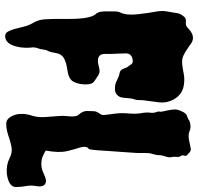

<svg xmlns="http://www.w3.org/2000/svg" viewBox="-32 -756 795 772"><g transform="rotate(90 366.0 -370.5)"><path d="M197.3 -393.6Q197.3 -366.2 225.6 -366.2Q232.4 -366.2 238.3 -367.7Q244.1 -369.1 258.3 -372.1Q272.5 -375 284.7 -366.7Q296.9 -358.4 303.2 -354.5Q309.6 -350.6 313.5 -345.7Q320.3 -336.9 319.8 -313Q319.3 -289.1 309.6 -269Q299.8 -249 265.6 -244.1Q231.4 -239.3 214.4 -229.5Q197.3 -219.7 193.8 -197.3Q190.4 -174.8 185.5 -166Q180.7 -157.2 179.7 -146.5Q178.7 -135.7 174.3 -123.5Q169.9 -111.3 171.4 -100.6Q172.9 -89.8 172.4 -71.8Q171.9 -53.7 167 -36.1Q155.3 6.8 125 6.8Q113.3 6.8 106.9 -5.4Q100.6 -17.6 96.2 -34.2Q91.8 -50.8 87.4 -69.3Q83 -87.9 71.3 -107.9Q59.6 -127.9 58.1 -153.3Q56.6 -178.7 56.6 -203.1V-250Q56.6 -335.9 37.1 -357.4Q24.4 -370.1 26.4 -406.2V-433.6Q26.4 -448.2 31.2 -457Q43 -482.4 37.6 -528.3Q32.2 -574.2 27.3 -599.1Q22.5 -624 26.9 -646.5Q31.2 -668.9 32.7 -681.6Q34.2 -694.3 42.5 -706.1Q50.8 -717.8 57.1 -719.2Q63.5 -720.7 72.3 -719.7Q84 -718.8 92.8 -727.5Q125 -759.8 153.3 -742.2Q165 -734.4 177.2 -725.6Q189.5 -716.8 204.1 -710Q218.8 -703.1 237.8 -705.1Q256.8 -707 275.4 -710.9Q293.9 -714.8 312.5 -712.9Q359.4 -710 380.9 -669.9Q395.5 -642.6 392.1 -612.8Q388.7 -583 385.7 -564.5Q382.8 -545.9 382.8 -533.7Q382.8 -521.5 381.8 -518.6Q380.9 -515.6 379.9 -513.7Q376 -502.9 375 -484.4Q374 -465.8 371.1 -457Q362.3 -434.6 336.9 -434.6Q320.3 -434.6 308.6 -440.4Q285.2 -452.1 275.4 -453.1Q261.7 -455.1 256.8 -468.8Q254.9 -473.6 252.9 -479Q251 -484.4 247.1 -488.8Q243.2 -493.2 238.8 -500.5Q234.4 -507.8 220.7 -505.9Q193.4 -502 195.3 -474.6L197.3 -418ZM679.7 0Q643.6 2.9 617.2 -10.7Q592.8 -23.4 570.3 -18.6Q547.9 -13.7 535.6 -9.3Q523.4 -4.9 507.8 -1Q492.2 2.9 476.6 2.4Q460.9 2 450.2 -15.1Q439.5 -32.2 438.5 -54.7Q437.5 -77.1 445.3 -100.6Q453.1 -124 451.2 -153.8Q449.2 -183.6 447.3 -204.6Q445.3 -225.6 447.3 -241.2Q452.1 -278.3 441.4 -289.1Q426.8 -304.7 426.8 -322.3Q426.8 -339.8 427.7 -350.6Q428.7 -361.3 434.6 -369.1Q440.4 -377 442.4 -382.8Q444.3 -388.7 439 -423.3Q433.6 -458 436.5 -487.8Q439.5 -517.6 435.5 -539.6Q431.6 -561.5 433.6 -575.7Q435.5 -589.8 431.6 -599.6Q427.7 -609.4 429.2 -613.8Q430.7 -618.2 428.7 -626.5Q426.8 -634.8 424.8 -644.5Q418.9 -673.8 421.4 -684.6Q423.8 -695.3 431.2 -709.5Q438.5 -723.6 450.2 -725.6Q460.9 -729.5 462.4 -731.4Q463.9 -733.4 472.7 -736.3Q493.2 -741.2 505.9 -735.4Q521.5 -727.5 547.9 -733.4Q574.2 -739.3 580.6 -739.7Q586.9 -740.2 594.2 -733.9Q601.6 -727.5 605 -723.6Q608.4 -719.7 606 -711.9Q603.5 -704.1 607.9 -699.2Q612.3 -694.3 611.3 -685.1Q610.4 -675.8 610.8 -671.4Q611.3 -667 612.3 -662.1Q614.3 -652.3 609.9 -638.7Q605.5 -625 605 -620.6Q604.5 -616.2 604.5 -612.3Q604.5 -602.5 600.6 -589.8Q596.7 -577.1 596.2 -569.8Q595.7 -562.5 595.7 -552.7V-531.2Q595.7 -519.5 594.2 -502Q592.8 -484.4 591.3 -460.4Q589.8 -436.5 587.9 -412.1Q585 -350.6 580.1 -330.1Q564.5 -321.3 575.2 -289.1Q581.1 -272.5 588.4 -240.7Q595.7 -209 585.9 -156.2Q613.3 -140.6 626 -139.6Q653.3 -135.7 677.2 -147.5Q701.2 -159.2 711.4 -157.2Q721.7 -155.3 726.1 -147.9Q730.5 -140.6 730 -130.4Q729.5 -120.1 727.5 -109.4Q725.6 -98.6 727.5 -85.4Q729.5 -72.3 731 -60.1Q732.4 -47.9 732.4 -37.1Q732.4 -26.4 726.1 -19Q719.7 -11.7 707.5 -6.8Q695.3 -2 679.7 0Z"/></g></svg>

Font: Creepster
Style: Regular
Weight: 400
Designer: Font Diner, Inc
Foundry: Font Diner, Inc
Version: Version 1.002